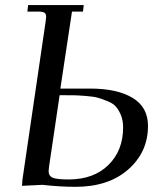

<svg xmlns="http://www.w3.org/2000/svg" viewBox="-20 -722 643 750"><path d="M65.9 3.9 67.9 -22 158.2 -637.2Q160.2 -650.9 160.2 -655.8Q160.2 -668.5 153.3 -672.6Q146.5 -676.8 127.9 -676.8H86.9L89.8 -702.1H307.1L304.2 -676.8H261.2L215.8 -376H332Q437.5 -376 497.8 -339.8Q558.1 -303.7 558.1 -230Q558.1 -127.9 481 -60.1Q403.8 7.8 274.9 7.8Q214.8 7.8 146 0ZM169.9 -54.2Q169.9 -34.2 186.3 -27.6Q202.6 -21 248 -21Q345.7 -21 403.3 -77.4Q460.9 -133.8 460.9 -224.1Q460.9 -250.5 452.9 -270.8Q444.8 -291 433.8 -304.2Q422.9 -317.4 401.1 -326.4Q379.4 -335.4 362.8 -340.1Q346.2 -344.7 315.2 -347.2Q284.2 -349.6 266.1 -349.9Q248 -350.1 212.9 -350.1L171.9 -73.2Q169.9 -59.6 169.9 -54.2Z"/></svg>

Font: Dihjauti
Style: Bold Italic
Weight: 700
Italic angle: -9°
Designer: T. Christopher White
Version: Version 3.0.0